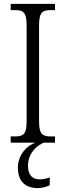

<svg xmlns="http://www.w3.org/2000/svg" viewBox="-20 -734 338 988"><path d="M35 0H163C118 14 72 64 72 128C72 201 112 234 175 234C195 234 218 228 236 219V179C215 186 200 189 183 189C149 189 124 169 124 119C124 55 169 14 206 0H263V-32H242C199 -32 181 -43 181 -110V-603C181 -672 199 -682 242 -682H263V-714H35V-682H57C99 -682 117 -672 117 -603V-110C117 -42 99 -32 57 -32H35Z"/></svg>

Font: Noto Serif Thai Condensed Light
Style: Regular
Weight: 300
Width: 3
Designer: Monotype Design Team
Foundry: Monotype Imaging Inc.
Version: Version 2.002